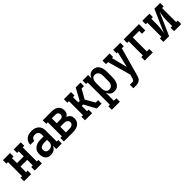

<svg xmlns="http://www.w3.org/2000/svg" viewBox="295 -1872 3410 3410"><g transform="rotate(-45 2000.0 -166.5)"><path d="M26 0V-88H65V-442H26V-530H205V-442H165V-316H335V-442H295V-530H474V-442H435V-88H474V0H295V-88H335V-229H165V-88H205V0Z M693 8Q673 8 654 4Q635 0 618.5 -10Q602 -20 590 -35.5Q578 -51 570.5 -69Q563 -87 560 -106.5Q557 -126 557 -145Q557 -171 563 -197Q569 -223 584 -244Q599 -265 620.5 -280Q642 -295 666.5 -303.5Q691 -312 717 -315Q743 -318 768 -318H835V-364Q835 -381 829.5 -398Q824 -415 812 -427.5Q800 -440 783 -445Q766 -450 749 -450Q733 -450 717.5 -446.5Q702 -443 689.5 -433.5Q677 -424 670 -409Q663 -394 663 -379Q663 -379 663 -379Q663 -379 663 -379H563Q563 -379 563 -379Q563 -379 563 -379Q563 -402 569.5 -424.5Q576 -447 588.5 -466Q601 -485 619 -499.5Q637 -514 658.5 -523Q680 -532 703 -535Q726 -538 749 -538Q773 -538 797 -534.5Q821 -531 843 -521Q865 -511 883.5 -494.5Q902 -478 914 -457Q926 -436 930.5 -412Q935 -388 935 -364V-88H974V0H835V-80Q825 -60 811 -42.5Q797 -25 778 -13.5Q759 -2 737 3Q715 8 693 8ZM733 -80Q753 -80 773 -86Q793 -92 807.5 -106Q822 -120 828.5 -140Q835 -160 835 -180V-231H768Q756 -231 743.5 -229.5Q731 -228 718.5 -225Q706 -222 694.5 -216Q683 -210 674 -201Q665 -192 661 -180Q657 -168 657 -155Q657 -140 662 -125Q667 -110 677.5 -99.5Q688 -89 703 -84.5Q718 -80 733 -80Z M1026 0V-88H1065V-442H1026V-530H1253Q1274 -530 1295.5 -527Q1317 -524 1337 -516Q1357 -508 1374 -495Q1391 -482 1403 -464Q1415 -446 1420 -425Q1425 -404 1425 -382Q1425 -366 1422 -350.5Q1419 -335 1411.5 -321Q1404 -307 1392.5 -296Q1381 -285 1367 -277Q1385 -270 1401.5 -258.5Q1418 -247 1429.5 -231Q1441 -215 1446 -195.5Q1451 -176 1451 -156Q1451 -133 1444.5 -109.5Q1438 -86 1423.5 -67Q1409 -48 1389 -34.5Q1369 -21 1346.5 -13.5Q1324 -6 1300 -3Q1276 0 1253 0ZM1165 -318H1253Q1266 -318 1279.5 -321Q1293 -324 1303.5 -332.5Q1314 -341 1319.5 -354Q1325 -367 1325 -381Q1325 -394 1319.5 -407Q1314 -420 1303.5 -428Q1293 -436 1279.5 -439Q1266 -442 1253 -442H1165ZM1165 -88H1253Q1270 -88 1287 -91Q1304 -94 1318.5 -102.5Q1333 -111 1342 -126Q1351 -141 1351 -158Q1351 -158 1351 -158Q1351 -158 1351 -158Q1351 -175 1342 -190.5Q1333 -206 1318.5 -215Q1304 -224 1287 -227Q1270 -230 1253 -230H1165Z M1914 -442 1935 -479V-530H1974V-442ZM1557 0V-88H1596V-442H1557V-530H1736V-442H1697V-309H1733L1853 -530H1935V-479Q1905 -425 1874.5 -371.5Q1844 -318 1813 -265L1914 -88H1974V0H1935V-51V0H1853L1733 -221H1697V-88H1736V0Z M2026 205V117H2065V-442H2026V-530H2165V-446Q2173 -466 2185 -483.5Q2197 -501 2213.5 -514Q2230 -527 2250.5 -532.5Q2271 -538 2292 -538Q2316 -538 2339.5 -530.5Q2363 -523 2381.5 -507Q2400 -491 2412 -470Q2424 -449 2431 -425.5Q2438 -402 2440.5 -378Q2443 -354 2443 -330V-200Q2443 -176 2440.5 -152Q2438 -128 2431 -104.5Q2424 -81 2412 -60Q2400 -39 2381.5 -23Q2363 -7 2339.5 0.5Q2316 8 2292 8Q2271 8 2250.5 2.5Q2230 -3 2213.5 -16Q2197 -29 2185 -46.5Q2173 -64 2165 -84V117H2228V205ZM2251 -80Q2272 -80 2291.5 -90Q2311 -100 2323 -118Q2335 -136 2339 -157.5Q2343 -179 2343 -200V-330Q2343 -351 2339 -372.5Q2335 -394 2323 -412Q2311 -430 2291.5 -440Q2272 -450 2251 -450Q2237 -450 2223.5 -446Q2210 -442 2199.5 -432.5Q2189 -423 2182.5 -410.5Q2176 -398 2172 -385Q2168 -372 2166.5 -358Q2165 -344 2165 -330V-200Q2165 -186 2166.5 -172Q2168 -158 2172 -145Q2176 -132 2182.5 -119.5Q2189 -107 2199.5 -97.5Q2210 -88 2223.5 -84Q2237 -80 2251 -80Z M2567 205V117H2623Q2633 117 2643.5 114.5Q2654 112 2661.5 104.5Q2669 97 2672.5 87.5Q2676 78 2679 68V67Q2679 67 2679 67Q2679 67 2679 67L2700 -6L2577 -442H2526V-530H2705V-442H2677L2752 -144L2823 -442H2795V-530H2974V-442H2924L2776 91Q2771 108 2765 124.5Q2759 141 2749 155.5Q2739 170 2724.5 180.5Q2710 191 2693 197Q2676 203 2658.5 204Q2641 205 2623 205Z M3058 0V-88H3098V-442H3058V-530H3443V-371H3360V-442H3198V-88H3260V0Z M3526 0V-88H3565V-442H3526V-530H3705V-442H3665V-318Q3665 -291 3664 -264.5Q3663 -238 3659.5 -211.5Q3656 -185 3651.5 -159Q3647 -133 3644 -106L3830 -530H3974V-442H3935V-88H3974V0H3795V-88H3835V-212Q3835 -239 3836 -265.5Q3837 -292 3840.5 -318.5Q3844 -345 3848.5 -371Q3853 -397 3856 -424L3670 0Z"/></g></svg>

Font: Iosevka Slab Semibold
Style: Regular
Weight: 600
Monospace: yes
Designer: Belleve Invis
Foundry: Belleve Invis
Version: Version 11.1.1; ttfautohint (v1.8.3)